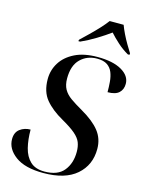

<svg xmlns="http://www.w3.org/2000/svg" viewBox="-138 -1025 842 1117"><g transform="rotate(15 282.5 -467.0)"><path d="M235 10Q124 10 66.5 -32.5Q9 -75 9 -134Q9 -175 36 -195Q63 -215 99 -215Q99 -155 111 -106.5Q123 -58 153.5 -29Q184 0 239 0Q319 0 355.5 -45Q392 -90 392 -159Q392 -191 382.5 -215.5Q373 -240 345 -264Q317 -288 264 -318Q196 -356 157.5 -402.5Q119 -449 119 -525Q119 -579 147 -624Q175 -669 230 -696.5Q285 -724 367 -724Q460 -724 512.5 -693.5Q565 -663 565 -615Q565 -581 543.5 -561Q522 -541 475 -541Q475 -572 472.5 -603Q470 -634 460 -659Q450 -684 428 -699Q406 -714 367 -714Q307 -714 267 -675Q227 -636 227 -558Q227 -519 241.5 -493Q256 -467 285 -446.5Q314 -426 356 -402Q431 -359 467 -313.5Q503 -268 503 -206Q503 -109 434.5 -49.5Q366 10 235 10ZM236 -793Q258 -814 285 -840Q312 -866 337.5 -893.5Q363 -921 380 -944H464Q472 -922 485.5 -894Q499 -866 515 -839Q531 -812 543 -793L542 -784H532Q497 -804 466.5 -831.5Q436 -859 414 -884Q380 -859 334 -831Q288 -803 245 -784H234Z"/></g></svg>

Font: Noto Serif Display Medium
Style: Italic
Weight: 500
Italic angle: -12°
Designer: Monotype Design Team
Foundry: Monotype Imaging Inc.
Version: Version 2.009